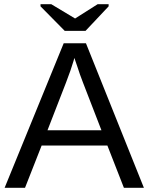

<svg xmlns="http://www.w3.org/2000/svg" viewBox="-20 -894 707 914"><path d="M665 0H569.8L491.2 -201.2H178.2L99.1 0H2L283.2 -688H389.2ZM348.1 -577.1 334 -618.2 330.1 -604Q318.4 -563.5 293.9 -500L206.1 -273.9H462.9L375 -501Q358.9 -542.5 348.1 -577.1ZM497.1 -863.8 387.2 -747.1H288.1L172.9 -863.8V-874H224.1L336.9 -806.2H337.9L444.8 -874H497.1Z"/></svg>

Font: Libra Sans Modern
Style: Regular
Weight: 400
Foundry: Stefan Peev, Context Ltd
Version: Version 1.000